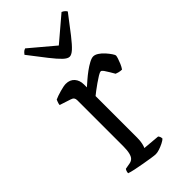

<svg xmlns="http://www.w3.org/2000/svg" viewBox="-233 -791 846 846"><g transform="rotate(-45 189.5 -368.5)"><path d="M195 0Q187 0 168 -3Q149 -6 125.5 -10Q102 -14 81 -18.5Q60 -23 49 -27Q49 -34 51.5 -40Q54 -46 56 -48L84 -53Q95 -55 102.5 -62Q110 -69 114 -85Q118 -101 118 -126V-413Q118 -422 114 -427.5Q110 -433 100 -436L48 -453Q49 -462 52 -469Q55 -476 56 -479Q71 -486 96 -493Q121 -500 133 -500Q159 -500 173.5 -483.5Q188 -467 188 -441V-423Q197 -431 212.5 -444.5Q228 -458 245 -470.5Q262 -483 278 -491.5Q294 -500 304 -500Q315 -500 328 -491.5Q341 -483 352 -470.5Q363 -458 370.5 -447Q378 -436 378 -431Q378 -427 374.5 -416Q371 -405 365.5 -392Q360 -379 353 -369Q343 -369 333.5 -371.5Q324 -374 320 -376Q314 -386 306.5 -399Q299 -412 292.5 -421Q286 -430 281 -430Q275 -430 262 -422Q249 -414 234 -403.5Q219 -393 206.5 -383.5Q194 -374 188 -369V-110Q188 -89 184.5 -74.5Q181 -60 178 -55L257 -48Q259 -46 261.5 -41Q264 -36 264 -28Q258 -22 245 -15.5Q232 -9 218.5 -4.5Q205 0 195 0ZM230 -572Q218 -572 201.5 -587.5Q185 -603 159.5 -635.5Q134 -668 95 -719Q97 -722 102.5 -728Q108 -734 117 -737L231 -641L344 -737Q353 -733 358 -728Q363 -723 365 -719Q325 -666 299.5 -633.5Q274 -601 258 -586.5Q242 -572 230 -572Z"/></g></svg>

Font: Texturina 12pt ExtraLight
Style: Regular
Weight: 250
Designer: Guillermo Torres Carreño
Foundry: Omnibus-Type
Version: Version 1.002